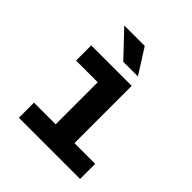

<svg xmlns="http://www.w3.org/2000/svg" viewBox="-196 -857 991 991"><g transform="rotate(45 300.0 -361.0)"><path d="M97.2 -528.3H392.6V-110.4H543.9V0H97.2V-110.4H255.4V-417.5H97.2ZM380.9 -585.4H273.9L145 -721.7H294.4Z"/></g></svg>

Font: TypoPRO Roboto Mono
Style: Bold
Weight: 700
Designer: Google
Version: Version 2.000986; 2015; ttfautohint (v1.3)